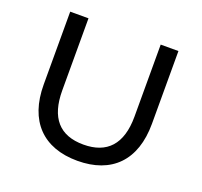

<svg xmlns="http://www.w3.org/2000/svg" viewBox="-123 -840 1037 987"><g transform="rotate(20 395.5 -346.0)"><path d="M395 8C582 8 691 -101 691 -302V-700H594V-306C594 -154 524 -81 396 -81C265 -81 199 -156 199 -306V-700H99V-302C99 -102 208 8 395 8Z"/></g></svg>

Font: Malon Grotesk Med
Style: Regular
Weight: 500
Designer: Julieta Ulanovsky
Foundry: Julieta Ulanovsky
Version: Version 7.200